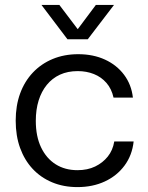

<svg xmlns="http://www.w3.org/2000/svg" viewBox="-20 -754 602 783"><path d="M296 9Q239 9 192.5 -10.5Q146 -30 113 -65.5Q80 -101 62 -150.5Q44 -200 44 -262Q44 -323 62 -372.5Q80 -422 114 -458Q148 -494 195 -513.5Q242 -533 299 -533Q360 -533 408 -511Q456 -489 486 -449Q516 -409 522 -356H443Q435 -392 414 -416Q393 -440 363 -452Q333 -464 297 -464Q256 -464 224.5 -449.5Q193 -435 171 -408Q149 -381 137.5 -344Q126 -307 126 -261Q126 -198 147.5 -153Q169 -108 207 -84Q245 -60 296 -60Q337 -60 368 -75Q399 -90 419.5 -115.5Q440 -141 446 -177H525Q519 -121 488 -79Q457 -37 407.5 -14Q358 9 296 9ZM255 -594 149 -734H222L297 -635L371 -734H445L338 -594Z"/></svg>

Font: Mona Sans ExtraLight
Style: Regular
Weight: 400
Version: Version 2.000